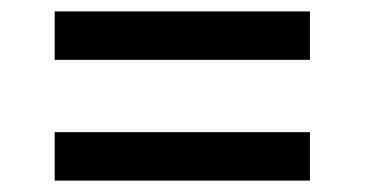

<svg xmlns="http://www.w3.org/2000/svg" viewBox="-20 -445 640 337"><path d="M524 -425V-340H76V-425ZM524 -213V-128H76V-213Z"/></svg>

Font: Simpel Medium
Style: Regular
Weight: 500
Designer: Janko Jovanovic
Version: Version 1.048;PS 001.048;hotconv 1.0.88;makeotf.lib2.5.64775